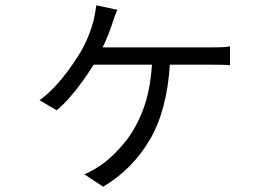

<svg xmlns="http://www.w3.org/2000/svg" viewBox="-20 -630 1040 728"><path d="M424.8 -592.8Q412.6 -564 405.8 -541Q399.4 -521.5 389.9 -497.3Q380.4 -473.1 369.1 -450.2H775.9Q792 -450.2 813.5 -450.7Q835 -451.2 852.1 -454.1V-382.8Q833 -384.3 812 -384.5Q791 -384.8 775.9 -384.8H624Q612.8 -209.5 547.1 -98.6Q481.4 12.2 371.1 78.1L299.8 30.8Q315.9 24.9 339.4 11Q362.8 -2.9 377 -14.2Q415.5 -44.4 454.3 -91.8Q493.2 -139.2 521.2 -210.7Q549.3 -282.2 556.2 -384.8H335Q315.9 -353.5 291.7 -320.1Q267.6 -286.6 242.2 -258.1Q216.8 -229.5 194.8 -211.9L129.9 -250Q161.1 -272.5 189.5 -303.2Q217.8 -334 241.2 -366.2Q264.6 -398.4 280.8 -424.8Q300.3 -457 314 -490.5Q327.6 -523.9 335 -553.2Q337.9 -565.9 340.6 -580.8Q343.3 -595.7 345.2 -609.9Z"/></svg>

Font: Shanggu Mono N
Style: Regular
Weight: 350
Designer: GuiWonder
Version: Version 1.021